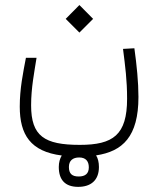

<svg xmlns="http://www.w3.org/2000/svg" viewBox="-20 -455 626 759"><path d="M289.1 283.7C337.4 283.7 371.1 259.3 371.1 205.1C371.1 186.5 367.2 170.9 359.9 159.2C464.8 143.6 527.3 85 527.3 -71.8C527.3 -129.9 520.5 -197.8 511.2 -264.2L466.3 -261.7C475.1 -192.4 482.4 -138.7 482.4 -64.9C482.4 78.6 427.2 117.7 295.4 117.7C155.3 117.7 103 83 103 -38.6C103 -107.9 115.7 -169.9 124.5 -226.6H82.5C71.3 -167.5 58.1 -105 58.1 -33.7C58.1 77.6 100.6 144 224.1 159.7C216.8 171.9 212.4 187 212.4 205.1C212.4 256.3 237.8 283.7 289.1 283.7ZM293.9 -326.2 348.1 -380.4 293.9 -435.1 239.7 -380.4ZM291 242.7C264.6 242.7 252.4 231.4 252.4 205.1C252.4 179.7 268.1 167.5 293 167.5C318.8 167.5 331.1 182.1 331.1 206.5C331.1 231.9 316.4 242.7 291 242.7Z"/></svg>

Font: Cascadia Mono PL ExtraLight
Style: Regular
Weight: 200
Monospace: yes
Designer: Aaron Bell
Foundry: Saja Typeworks
Version: Version 2404.023